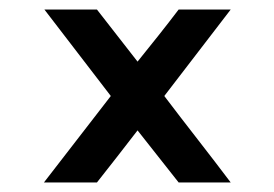

<svg xmlns="http://www.w3.org/2000/svg" viewBox="-20 -457 574 402"><path d="M463 -437H354C326 -400 297 -364 268 -328L183 -437H73L212 -256L72 -75H183C210 -109 241 -149 268 -184L354 -75H463C421 -131 367 -199 324 -256Z"/></svg>

Font: Maven Pro
Style: Black
Weight: 900
Designer: Joe Prince
Foundry: Joe Prince
Version: Version 1.003